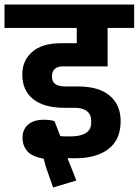

<svg xmlns="http://www.w3.org/2000/svg" viewBox="-40 -718 616 853"><path d="M164 24 154 -13Q102 -22 81 -46.5Q60 -71 60 -106Q60 -143 85 -164.5Q110 -186 155 -186Q181 -186 202 -180L228 -113Q242 -112 253.5 -112Q265 -112 273 -112Q318 -112 341.5 -127Q365 -142 365 -171V-184Q365 -209 346.5 -224Q328 -239 292 -239H247Q156 -239 107.5 -277.5Q59 -316 59 -387Q59 -449 103 -487.5Q147 -526 231 -526H301V-594H-20V-698H556V-594H438V-423H238Q215 -423 203 -411.5Q191 -400 191 -381V-376Q191 -355 206 -344.5Q221 -334 247 -334H305Q399 -334 447.5 -293Q496 -252 496 -180Q496 -98 442.5 -56.5Q389 -15 295 -15Q286 -15 279 -15Q272 -15 264 -16L261 -12L280 35L299 84L196 115Z"/></svg>

Font: IBM Plex Sans Devanagari
Style: Bold
Weight: 700
Designer: Mike Abbink, Paul van der Laan, Pieter van Rosmalen, Erin McLaughlin
Foundry: Bold Monday
Version: Version 1.1